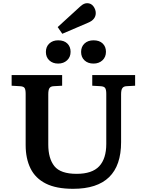

<svg xmlns="http://www.w3.org/2000/svg" viewBox="-20 -1171 919 1205"><path d="M439 14Q333 14 267.5 -19Q202 -52 171.5 -114Q141 -176 141 -261V-582Q141 -608 134.5 -618.5Q128 -629 105 -630L53 -633V-700H370V-633L316 -630Q298 -629 290.5 -618Q283 -607 283 -579V-264Q283 -176 321.5 -128Q360 -80 461 -80Q558 -80 602.5 -127.5Q647 -175 647 -268V-582Q647 -608 640 -618.5Q633 -629 611 -630L559 -633V-700H828V-633L773 -630Q756 -629 748 -618Q740 -607 740 -579V-279Q740 14 439 14ZM371 -959 342 -1001 482 -1129Q496 -1142 506.5 -1146.5Q517 -1151 527 -1151Q552 -1151 566.5 -1131Q581 -1111 581 -1089Q581 -1048 532 -1028ZM567 -772Q532 -772 510.5 -792Q489 -812 489 -845Q489 -878 510.5 -898Q532 -918 567 -918Q604 -918 624.5 -898Q645 -878 645 -846Q645 -813 623 -792.5Q601 -772 567 -772ZM345 -772Q311 -772 289.5 -792Q268 -812 268 -845Q268 -878 289.5 -898Q311 -918 345 -918Q382 -918 402.5 -898Q423 -878 423 -846Q423 -813 401 -792.5Q379 -772 345 -772Z"/></svg>

Font: Literata 7pt SemiBold
Style: Regular
Weight: 600
Designer: Latin by Veronika Burian and Jose Scaglione. Greek by Irene Vlachou. Cyrillic by Vera Evstafieva.
Foundry: TypeTogether
Version: Version 3.002